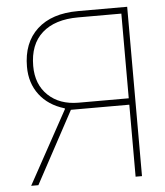

<svg xmlns="http://www.w3.org/2000/svg" viewBox="-52 -757 689 803"><g transform="rotate(-5 293.0 -355.5)"><path d="M484.9 0V-302.2H239.7L76.7 0H46.4L215.8 -308.6L213.4 -311Q146.5 -331.1 109.4 -379.9Q72.3 -428.7 72.3 -497.1Q72.3 -598.1 133.5 -654.5Q194.8 -710.9 305.7 -710.9H511.7V0ZM98.6 -498Q98.6 -420.9 146.7 -375Q194.8 -329.1 274.4 -329.1H484.9V-684.6H303.7Q205.6 -684.6 152.1 -636.7Q98.6 -588.9 98.6 -498Z"/></g></svg>

Font: Roboto Thin
Style: Regular
Weight: 250
Designer: Google
Version: Version 2.134; 2016